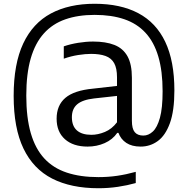

<svg xmlns="http://www.w3.org/2000/svg" viewBox="-20 -769 998 1019"><path d="M502.5 230Q357 230 256.8 178.8Q156.5 127.5 104.5 19.2Q52.5 -89 52.5 -260Q52.5 -430 103.2 -538Q154 -646 250.2 -697.5Q346.5 -749 482.5 -749Q619.5 -749 714 -699Q808.5 -649 857 -547Q905.5 -445 905.5 -289Q905.5 -181 881.8 -115.5Q858 -50 817.5 -20.5Q777 9 726.5 9Q680 9 650.5 -10.5Q621 -30 608.5 -64H602.5Q577.5 -28 535.5 -9.5Q493.5 9 445 9Q368.5 9 324.5 -30.2Q280.5 -69.5 280.5 -139Q280.5 -210 326.8 -249.5Q373 -289 473.5 -298.5L623 -315.5L629 -263L479 -246.5Q418 -239.5 389.8 -215.5Q361.5 -191.5 361.5 -147Q361.5 -100.5 388 -77Q414.5 -53.5 465 -53.5Q500 -53.5 536.8 -68.8Q573.5 -84 601 -120V-358.5Q601 -407 585.8 -434Q570.5 -461 539.8 -472Q509 -483 463.5 -483Q433 -483 394.8 -477Q356.5 -471 318.5 -457.5V-523Q353 -535 395 -541.8Q437 -548.5 474 -548.5Q541.5 -548.5 587.2 -530.5Q633 -512.5 656.5 -470.5Q680 -428.5 680 -356V-128Q680 -86 695 -67.8Q710 -49.5 741 -49.5Q768 -49.5 791.2 -71Q814.5 -92.5 828.8 -143.8Q843 -195 843 -284.5Q843 -392 820.2 -469Q797.5 -546 752.2 -595Q707 -644 639.5 -667Q572 -690 482.5 -690Q394 -690 326.2 -666.2Q258.5 -642.5 212.5 -591.2Q166.5 -540 143 -458.5Q119.5 -377 119.5 -261.5Q119.5 -144.5 143.5 -62Q167.5 20.5 215.2 72Q263 123.5 334.8 147.2Q406.5 171 502.5 171Q554 171 602 164Q650 157 700.5 143V202.5Q656 215 605.8 222.5Q555.5 230 502.5 230Z"/></svg>

Font: Encode Sans SC
Style: Regular
Weight: 400
Version: Version 3.002